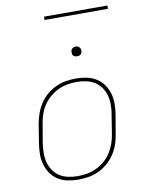

<svg xmlns="http://www.w3.org/2000/svg" viewBox="-96 -952 792 1029"><g transform="rotate(-10 300.0 -438.0)"><path d="M246 8Q216 8 187.5 2Q159 -4 135.5 -19Q112 -34 96.5 -57Q81 -80 73.5 -107Q66 -134 66.5 -164Q67 -194 72 -223L88 -323Q93 -351 102.5 -378Q112 -405 128 -430Q144 -455 167 -474.5Q190 -494 217 -506.5Q244 -519 272 -523.5Q300 -528 327 -528Q357 -528 385.5 -522Q414 -516 437.5 -501Q461 -486 477 -463Q493 -440 500.5 -413Q508 -386 507.5 -356Q507 -326 502 -297L485 -197Q481 -169 471.5 -142Q462 -115 445.5 -90Q429 -65 406 -45.5Q383 -26 356.5 -13.5Q330 -1 301.5 3.5Q273 8 246 8ZM247 -11Q272 -11 297.5 -15.5Q323 -20 347.5 -31.5Q372 -43 393 -61Q414 -79 428.5 -101.5Q443 -124 452 -149Q461 -174 465 -200L481 -300Q486 -326 486.5 -353Q487 -380 481 -404.5Q475 -429 461 -450Q447 -471 426 -484.5Q405 -498 379.5 -503.5Q354 -509 327 -509Q302 -509 276 -504.5Q250 -500 226 -488.5Q202 -477 181 -459Q160 -441 145 -418.5Q130 -396 121.5 -371Q113 -346 109 -320L92 -220Q88 -194 87.5 -167Q87 -140 93 -115.5Q99 -91 113 -70Q127 -49 147.5 -35.5Q168 -22 194 -16.5Q220 -11 247 -11ZM354 -644Q348 -644 342.5 -646Q337 -648 333 -652.5Q329 -657 328.5 -663.5Q328 -670 329 -676Q329 -681 331.5 -685Q334 -689 338 -691.5Q342 -694 346 -695.5Q350 -697 355 -697Q361 -697 366.5 -694.5Q372 -692 376 -687.5Q380 -683 381 -676.5Q382 -670 381 -664Q380 -659 377.5 -655Q375 -651 371.5 -648.5Q368 -646 363.5 -645Q359 -644 354 -644ZM561 -866H216V-884H561Z"/></g></svg>

Font: Iosevka Aile Thin Oblique
Style: Regular
Weight: 100
Italic angle: -9°
Designer: Belleve Invis
Foundry: Belleve Invis
Version: Version 31.1.0; ttfautohint (v1.8.4)